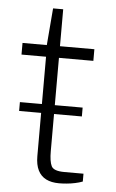

<svg xmlns="http://www.w3.org/2000/svg" viewBox="-51 -708 456 756"><g transform="rotate(5 177.0 -330.0)"><path d="M30 -258V-293H278V-258ZM211 12Q181 12 160 1.5Q139 -9 128 -31Q117 -53 117 -87V-480H20V-526H116L128 -672H168V-526H304V-480H168V-111Q168 -71 177 -52.5Q186 -34 228 -34H304V-3Q291 2 274.5 5.5Q258 9 241.5 10.5Q225 12 211 12Z"/></g></svg>

Font: Archivo Expanded Thin
Style: Regular
Weight: 250
Width: 7
Designer: Hector Gatti
Foundry: Omnibus-Type
Version: Version 2.001